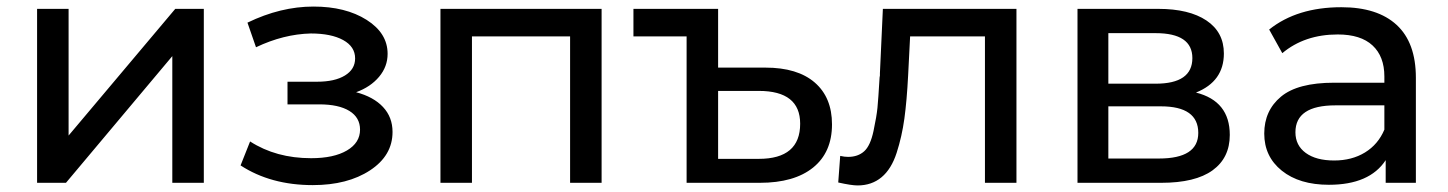

<svg xmlns="http://www.w3.org/2000/svg" viewBox="-20 -557 4413 585"><path d="M181 0H93V-530H189V-144L514 -530H601V0H505V-386Z M1065 -276Q1118 -262 1147 -231Q1176 -200 1176 -155Q1176 -83 1107.5 -38Q1039 7 933 7Q805 7 713 -53L742 -126Q821 -75 928 -75Q997 -75 1037 -98.5Q1077 -122 1077 -162Q1077 -199 1044.5 -219Q1012 -239 953 -239H856V-308H946Q1000 -308 1031 -327Q1062 -346 1062 -379Q1062 -415 1025.5 -435Q989 -455 927 -455Q844 -453 760 -413L734 -488Q835 -537 935 -537Q1033 -537 1097 -496.5Q1161 -456 1161 -393Q1161 -354 1135 -323Q1109 -292 1065 -276Z M1322 0V-530H1813V0H1717V-446H1418V0Z M2168 -351H2312Q2410 -351 2462.5 -305.5Q2515 -260 2515 -178Q2515 -93 2457.5 -46.5Q2400 0 2295 0H2072V-446H1910V-530H2168ZM2168 -73H2292Q2418 -73 2418 -180Q2418 -280 2292 -280H2168Z M2661 -334 2670 -530H3077V0H2981V-446H2753L2747 -328Q2743 -250 2735.5 -195.5Q2728 -141 2712 -91.5Q2696 -42 2666 -17Q2636 8 2593 8Q2574 8 2534 -1L2540 -82Q2553 -79 2564 -79Q2594 -79 2613 -96Q2632 -113 2641.5 -158Q2651 -203 2653.5 -228.5Q2656 -254 2660 -321Q2660 -323 2660.5 -324Q2661 -325 2661 -327Q2661 -329 2661 -330.5Q2661 -332 2661 -334Z M3624 -275Q3727 -249 3727 -146Q3727 -76 3674.5 -38Q3622 0 3518 0H3263V-530H3509Q3603 -530 3656 -494.5Q3709 -459 3709 -394Q3709 -309 3624 -275ZM3501 -456H3357V-302H3501Q3613 -302 3613 -380Q3613 -456 3501 -456ZM3357 -74H3511Q3631 -74 3631 -152Q3631 -233 3517 -233H3357Z M4067 -535Q4177 -535 4235.5 -481Q4294 -427 4294 -320V0H4202V-69Q4153 6 4029 6Q3939 6 3885.5 -37Q3832 -80 3832 -150Q3832 -220 3883 -262.5Q3934 -305 4045 -305H4198V-324Q4198 -385 4162 -418.5Q4126 -452 4056 -452Q3955 -452 3887 -395L3847 -467Q3932 -535 4067 -535ZM4045 -68Q4099 -68 4139 -92.5Q4179 -117 4198 -162V-236H4049Q3927 -236 3927 -154Q3927 -114 3958.5 -91Q3990 -68 4045 -68Z"/></svg>

Font: false
Style: Regular
Weight: 500
Designer: Julieta Ulanovsky
Foundry: Julieta Ulanovsky
Version: Version 7.222;hotconv 1.0.109;makeotfexe 2.5.65596